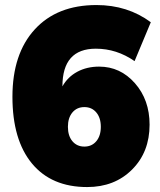

<svg xmlns="http://www.w3.org/2000/svg" viewBox="-20 -737 640 769"><path d="M329.1 12.2Q186 12.2 107.9 -82.3Q29.8 -176.8 29.8 -349.1Q29.8 -521.5 119.1 -619.1Q208.5 -716.8 366.2 -716.8Q491.2 -716.8 584 -647.9L519 -492.2Q447.3 -542 363.8 -542Q230 -542 230 -391.1Q251.5 -429.2 289.8 -449.7Q328.1 -470.2 377 -470.2Q461.9 -470.2 520.5 -403.6Q579.1 -336.9 579.1 -237.8Q579.1 -127.9 509 -57.9Q439 12.2 329.1 12.2ZM270 -171.4Q288.1 -149.9 317.9 -149.9Q347.7 -149.9 365.7 -171.4Q383.8 -192.9 383.8 -229Q383.8 -265.1 365.7 -286.6Q347.7 -308.1 317.9 -308.1Q288.1 -308.1 270 -286.6Q252 -265.1 252 -229Q252 -192.9 270 -171.4Z"/></svg>

Font: Mulish ExtraBlack
Style: Regular
Weight: 1000
Designer: Vernon Adams
Foundry: Vernon Adams
Version: Version 3.603; ttfautohint (v1.8.3)